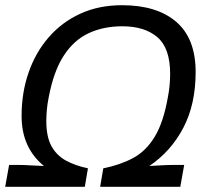

<svg xmlns="http://www.w3.org/2000/svg" viewBox="-44 -718 812 738"><path d="M-24 0 -9 -84H30Q47 -84 71.5 -82.5Q96 -81 125 -80Q83 -114 61 -162Q39 -210 39 -272Q39 -362 66 -439.5Q93 -517 143.5 -575Q194 -633 265 -665.5Q336 -698 425 -698Q559 -698 633.5 -634Q708 -570 708 -441Q708 -317 660.5 -226.5Q613 -136 530 -80Q552 -81 575 -82.5Q598 -84 624 -84H664L649 0H341L353 -71Q418 -84 467.5 -110.5Q517 -137 550.5 -192Q584 -247 601 -343Q606 -368 608 -391Q610 -414 610 -434Q610 -533 561 -575Q512 -617 426 -617Q354 -617 297 -590.5Q240 -564 201 -504Q162 -444 143 -343Q138 -318 136 -295Q134 -272 134 -253Q134 -192 154 -156Q174 -120 210 -100.5Q246 -81 294 -71L282 0Z"/></svg>

Font: Archivo VF Beta
Style: Italic
Weight: 400
Italic angle: -10°
Designer: Hector Gatti
Foundry: Omnibus-Type
Version: Version 1.002